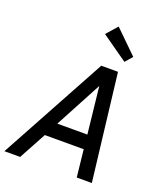

<svg xmlns="http://www.w3.org/2000/svg" viewBox="-187 -997 928 1100"><g transform="rotate(20 276.5 -447.5)"><path d="M-27 0 327 -650H429L506 0H414L396 -166H159L69 0ZM204 -252H387L356 -537ZM444 -716 285 -828 344 -895 482 -760Z"/></g></svg>

Font: Sometype Mono Medium
Style: Italic
Weight: 500
Italic angle: -12°
Monospace: yes
Designer: Ryoichi Tsunekawa
Foundry: Dharma Type
Version: Version 1.000; ttfautohint (v1.8.3)